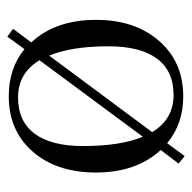

<svg xmlns="http://www.w3.org/2000/svg" viewBox="-20 -500 536 537"><g transform="rotate(90 248.5 -231.0)"><path d="M82 17 60 1 98 -50Q35 -118 35 -231Q35 -340 94 -407.5Q153 -475 249 -475Q326 -475 380 -430L416 -479L437 -462L399 -412Q462 -344 462 -231Q462 -121 403.5 -54Q345 13 249 13Q170 13 117 -31ZM148 -73Q184 -13 252 -13Q319 -13 353.5 -59.5Q388 -106 388 -195Q388 -299 362 -362ZM135 -100 349 -388Q313 -448 245 -448Q178 -448 143.5 -401.5Q109 -355 109 -266Q109 -163 135 -100Z"/></g></svg>

Font: Foglihten068fMac
Style: Regular
Weight: 500
Designer: gluk (gluksza@wp.pl)
Foundry: gluk (gluksza@wp.pl)
Version: Version 0.68